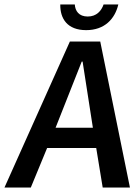

<svg xmlns="http://www.w3.org/2000/svg" viewBox="-22 -840 602 860"><path d="M442 -820C432 -791 410 -766 371 -766C331 -766 315 -791 313 -820H248C247 -756 280 -705 364 -705C447 -705 493 -756 508 -820ZM227 -268 344 -564H348L394 -268ZM438 0H560L427 -654H291L-2 0H116L189 -177H409Z"/></svg>

Font: Falling Sky
Style: Obl
Weight: 400
Designer: Paul D. Hunt
Foundry: Adobe Systems Incorporated
Version: Version 1.02